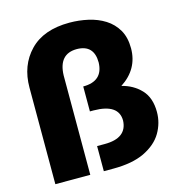

<svg xmlns="http://www.w3.org/2000/svg" viewBox="-110 -848 884 945"><g transform="rotate(-15 331.5 -375.0)"><path d="M352 0H303V-128H342Q455 -128 459 -216Q459 -301 332 -302H313V-429Q414 -429 417 -523Q417 -614 330 -615Q237 -615 234 -506V0H56V-492Q56 -605 126 -677.5Q196 -750 328 -750Q376.5 -750 423.2 -739.5Q470 -729 507.2 -705.5Q544.5 -682 566.8 -643.8Q589 -605.5 589 -550Q589 -444 495 -383Q553 -369 592 -328Q631 -287 631 -214Q631 -158 602.2 -109Q573.5 -60 509.5 -29Q448 0 352 0Z"/></g></svg>

Font: Argentum Novus
Style: Bold
Weight: 700
Designer: Julieta Ulanovsky (font) & Cristiano Sobral (main changes)
Foundry: Julieta Ulanovsky (font) & Cristiano Sobral (main changes)
Version: Version 3.00;November 27, 2020;FontCreator 13.0.0.2655 64-bi